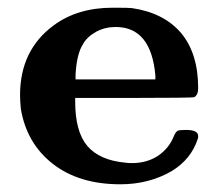

<svg xmlns="http://www.w3.org/2000/svg" viewBox="-20 -472 567 498"><path d="M272 -452Q317 -452 322 -451Q405 -439 450 -386Q494 -333 494 -243Q494 -226 484 -220Q478 -218 327 -218H175V-209Q175 -131 206 -94Q238 -56 306 -50Q310 -49 323 -49Q361 -49 390 -68Q419 -88 431 -119Q435 -129 441 -133Q447 -135 463 -135Q494 -135 494 -119Q494 -113 493 -112Q476 -59 425 -28Q366 6 292 6Q185 6 117 -47Q49 -100 34 -190Q32 -212 32 -225Q32 -342 119 -406Q181 -452 272 -452ZM383 -276Q372 -402 280 -402Q253 -402 230 -390Q205 -376 195 -357Q179 -332 176 -279V-266H383Z"/></svg>

Font: KaTeX_Main
Style: Bold
Weight: 700
Version: Version